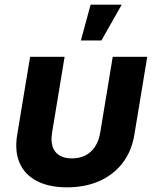

<svg xmlns="http://www.w3.org/2000/svg" viewBox="-20 -787 662 815"><path d="M264.6 8.2Q188.1 8.2 136.7 -18.5Q85.3 -45.1 63.4 -95.1Q41.5 -145 53 -215.2L107.8 -545.9H254.2L201.2 -224.6Q195.2 -188.6 203.5 -164.1Q211.8 -139.6 232.8 -127.1Q253.7 -114.6 285.1 -114.6Q317.1 -114.6 342 -127.1Q366.9 -139.6 383.2 -164.1Q399.5 -188.6 405.5 -224.6L458.5 -545.9H605L550.4 -215.2Q538.9 -145.5 500.6 -95.4Q462.2 -45.3 402 -18.6Q341.8 8.2 264.6 8.2ZM323.3 -615.1 364.6 -767.1H496.6L410.5 -615.1Z"/></svg>

Font: Inter Variable
Style: Italic
Weight: 400
Italic angle: -9.39999°
Designer: Rasmus Andersson
Foundry: rsms
Version: Version 4.001;git-9221beed3